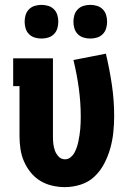

<svg xmlns="http://www.w3.org/2000/svg" viewBox="-20 -759 540 787"><path d="M246 8Q220 8 194 2Q168 -4 145.5 -17.5Q123 -31 106 -52Q89 -73 78.5 -97Q68 -121 64 -147.5Q60 -174 60 -200V-406H34V-520H197V-200Q197 -185 198.5 -170.5Q200 -156 205 -142Q210 -128 220.5 -117Q231 -106 246 -106Q259 -106 269 -114Q279 -122 285 -133Q291 -144 295 -156Q299 -168 301.5 -180.5Q304 -193 306 -205.5Q308 -218 309 -230.5Q310 -243 310.5 -255.5Q311 -268 311 -280Q311 -339 303 -397.5Q295 -456 281 -513L414 -539Q429 -476 438.5 -412Q448 -348 448 -283Q448 -250 444.5 -216.5Q441 -183 432 -151Q423 -119 407.5 -89Q392 -59 368 -36Q344 -13 311.5 -2.5Q279 8 246 8ZM350 -601Q336 -601 322.5 -605Q309 -609 299 -619Q289 -629 285 -642.5Q281 -656 281 -670Q281 -684 285 -697.5Q289 -711 299 -721Q309 -731 322.5 -735Q336 -739 350 -739Q364 -739 377.5 -735Q391 -731 401 -721Q411 -711 415 -697.5Q419 -684 419 -670Q419 -656 415 -642.5Q411 -629 401 -619Q391 -609 377.5 -605Q364 -601 350 -601ZM150 -601Q136 -601 122.5 -605Q109 -609 99 -619Q89 -629 85 -642.5Q81 -656 81 -670Q81 -684 85 -697.5Q89 -711 99 -721Q109 -731 122.5 -735Q136 -739 150 -739Q164 -739 177.5 -735Q191 -731 201 -721Q211 -711 215 -697.5Q219 -684 219 -670Q219 -656 215 -642.5Q211 -629 201 -619Q191 -609 177.5 -605Q164 -601 150 -601Z"/></svg>

Font: Iosevka Curly Slab Heavy
Style: Regular
Weight: 900
Monospace: yes
Designer: Belleve Invis
Foundry: Belleve Invis
Version: Version 22.1.2; ttfautohint (v1.8.4)